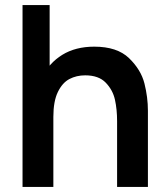

<svg xmlns="http://www.w3.org/2000/svg" viewBox="-20 -740 666 760"><path d="M443.5 -260.2Q443.5 -307 435 -345.3Q426.6 -383.7 398.5 -412.8Q370.5 -441.8 317.3 -441.8Q282.7 -441.8 254.8 -427.2Q227 -412.7 209.1 -376Q191.2 -339.3 191.2 -277.5L119.7 -308.2Q119.7 -377.9 146.7 -434Q173.7 -490.2 226.3 -522.8Q279 -555.3 353.2 -555.3Q443.7 -555.3 490.8 -509.8Q538 -464.2 551.8 -409.5Q565.5 -354.8 565.5 -301.5V0H443.5ZM69.2 0V-720H176.5V-340.8H191.2V0Z"/></svg>

Font: Hauora
Style: Regular
Weight: 400
Designer: Wayne Shih
Foundry: WCYS
Version: Version 1.001